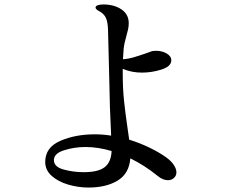

<svg xmlns="http://www.w3.org/2000/svg" viewBox="-20 -809 1040 862"><path d="M772 -35Q772 -20 761 -10Q750 0 734 0Q711 0 688 -19Q629 -67 565 -98Q560 -30 508.5 1.5Q457 33 377 33Q332 33 287 20Q242 7 212.5 -19Q183 -45 183 -82Q183 -147 250.5 -176.5Q318 -206 406 -206Q443 -206 479 -200Q472 -338 471 -437L465 -674Q464 -709 456 -727.5Q448 -746 427 -758Q409 -767 409 -775Q409 -782 419 -785.5Q429 -789 444 -789Q492 -789 525 -767Q558 -745 558 -705Q558 -691 555 -677Q552 -663 548 -650Q537 -612 535 -588L532 -543Q558 -545 583 -552.5Q608 -560 628 -567Q648 -574 656 -577Q664 -581 681 -581Q707 -581 728 -569Q749 -557 749 -538Q749 -511 705.5 -497Q662 -483 617 -483Q571 -483 531 -500V-481Q531 -411 537 -355Q543 -299 553 -231L560 -182Q611 -166 653.5 -145Q696 -124 724 -104Q748 -87 760 -69Q772 -51 772 -35ZM481 -131Q420 -149 364 -149Q314 -149 268 -134.5Q222 -120 222 -90Q222 -60 265.5 -48Q309 -36 356 -36Q421 -36 450 -58.5Q479 -81 481 -131Z"/></svg>

Font: Shippori Mincho SemiBold
Style: Regular
Weight: 600
Designer: FONTDASU
Foundry: FONTDASU / Google Inc. / but / Adobe
Version: Version 3.110; ttfautohint (v1.8.3)